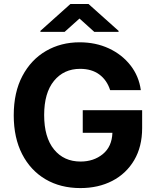

<svg xmlns="http://www.w3.org/2000/svg" viewBox="-20 -954 801 984"><path d="M544.4 -492.2Q528.1 -543.3 489 -572.3Q449.9 -601.2 390.6 -601.2Q307.2 -601.2 256.7 -539.6Q206.3 -478 206.3 -364.3Q206.3 -250.4 256.7 -188.2Q307.2 -126.1 392.8 -126.1Q460.2 -126.1 506.9 -164.2Q553.6 -202.4 556.1 -273.4H404.1V-389.2H708.5V-297.6Q708.5 -202.1 667.6 -133Q626.8 -63.9 555.4 -27Q484 9.9 392 9.9Q290.1 9.9 213.2 -35.3Q136.4 -80.6 93.4 -164.2Q50.4 -247.9 50.4 -362.9Q50.4 -480.8 94.8 -564.6Q139.2 -648.4 215.7 -692.8Q292.3 -737.2 388.1 -737.2Q470.5 -737.2 537.8 -706Q605.1 -674.7 648.4 -619.5Q691.8 -564.3 701.7 -492.2ZM311.4 -790.8 387.4 -859 463.1 -790.8H587.7V-795.8L433.6 -933.6H340.9L187.1 -795.8V-790.8Z"/></svg>

Font: Inter UI
Style: Bold
Weight: 700
Designer: Rasmus Andersson
Foundry: rsms
Version: 3.2;8d6f07862